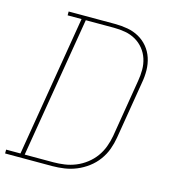

<svg xmlns="http://www.w3.org/2000/svg" viewBox="-127 -827 836 919"><g transform="rotate(15 291.0 -367.5)"><path d="M-18 0V-19H53L169 -716H100V-735H330Q362 -735 392.5 -729.5Q423 -724 449 -709.5Q475 -695 494 -672Q513 -649 522.5 -620Q532 -591 532.5 -559.5Q533 -528 527 -496L480 -212Q475 -182 464.5 -153Q454 -124 435 -98Q416 -72 390 -52.5Q364 -33 335 -21Q306 -9 275.5 -4.5Q245 0 216 0ZM74 -19H216Q243 -19 271 -23Q299 -27 326 -38Q353 -49 377 -67.5Q401 -86 418 -109.5Q435 -133 445 -160Q455 -187 460 -215L507 -500Q512 -528 512 -556.5Q512 -585 503.5 -611Q495 -637 478 -658Q461 -679 437.5 -692.5Q414 -706 386.5 -711Q359 -716 330 -716H190Z"/></g></svg>

Font: Iosevka Etoile Thin Oblique
Style: Regular
Weight: 100
Italic angle: -9°
Designer: Belleve Invis
Foundry: Belleve Invis
Version: Version 15.5.2; ttfautohint (v1.8.4)